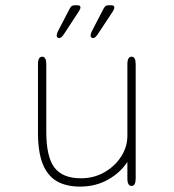

<svg xmlns="http://www.w3.org/2000/svg" viewBox="-20 -696 659 728"><path d="M140 -481Q155.5 -481 155.5 -452.5V-197Q155.5 -101 186.5 -60.5Q217.5 -20 287 -20Q336 -20 375.8 -42.8Q415.5 -65.5 439.2 -102.2Q463 -139 463 -181V-452.5Q463 -481 479 -481Q494.5 -481 494.5 -452.5V-19.5Q494.5 9 479 9Q463 9 463 -19.5V-82Q436.5 -41.5 389.8 -15Q343 11.5 283.5 11.5Q230.5 11.5 195 -9.2Q159.5 -30 141.8 -75Q124 -120 124 -192.5V-452.5Q124 -481 140 -481ZM328 -577 371 -660Q375.5 -668.5 379.5 -672.2Q383.5 -676 391 -676H403Q407 -676 410.2 -674.2Q413.5 -672.5 413.5 -667.5Q413.5 -661.5 407 -651.5L354.5 -572Q347.5 -561 342.5 -556.2Q337.5 -551.5 333 -551.5Q329.5 -551.5 326.5 -554Q323.5 -556.5 323.5 -561.5Q323.5 -567.5 328 -577ZM199.5 -577 242.5 -660Q246.5 -668.5 250.8 -672.2Q255 -676 262.5 -676H274.5Q278.5 -676 281.8 -674.2Q285 -672.5 285 -667.5Q285 -661.5 278 -651.5L226 -572Q219 -561 214 -556.2Q209 -551.5 204.5 -551.5Q201 -551.5 198 -554Q195 -556.5 195 -561.5Q195 -567.5 199.5 -577Z"/></svg>

Font: Sono ExtraLight Monospace ExtraLight
Style: Regular
Weight: 250
Version: Version 2.112